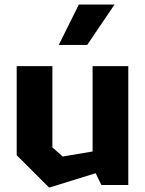

<svg xmlns="http://www.w3.org/2000/svg" viewBox="-20 -842 660 874"><path d="M218.5 -541H56V-135.5L203.5 12L415.5 -53.5L441.5 0H564V-541H401.5V-152.5L265.5 -129.5L218.5 -171ZM247.5 -637.5 339 -821.5H501.5L377 -637.5Z"/></svg>

Font: Monaspace Krypton ExtraBold
Style: Regular
Weight: 800
Designer: Riley Cran & the Lettermatic Team
Foundry: Lettermatic
Version: Version 1.101 (Monaspace Krypton)